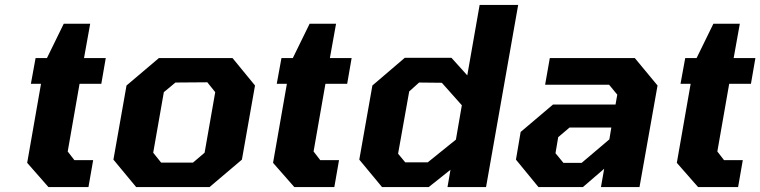

<svg xmlns="http://www.w3.org/2000/svg" viewBox="-20 -757 3077 777"><path d="M176 0 90 -98 146 -418H105L124 -522H170L238 -661H345L320 -522H408L390 -418H302L254 -144L281 -109H357L338 0Z M531 0 439 -111 492 -411 623 -522H921L1012 -411L959 -111L828 0ZM632 -99H761L808 -139L851 -384L819 -424L690 -423L643 -384L600 -139Z M1171 0 1085 -98 1141 -418H1100L1119 -522H1165L1233 -661H1340L1315 -522H1403L1385 -418H1297L1249 -144L1276 -109H1352L1333 0Z M1526 0 1434 -111 1487 -411 1618 -523H1807L1871 -452L1921 -737H2077L1947 0H1791L1803 -70L1715 0ZM1620 -100H1711L1825 -192L1849 -331L1768 -422L1676 -423L1636 -387L1591 -135Z M2159 0 2068 -111 2087 -223 2218 -334H2471L2478 -374L2445 -414H2186L2205 -522H2549L2641 -411L2568 0H2412L2425 -74L2339 0ZM2260 -98H2334L2446 -193L2454 -241H2285L2239 -202L2228 -137Z M2805 0 2719 -98 2775 -418H2734L2753 -522H2799L2867 -661H2974L2949 -522H3037L3019 -418H2931L2883 -144L2910 -109H2986L2967 0Z"/></svg>

Font: Tomorrow SemiBold
Style: Italic
Weight: 600
Italic angle: -10°
Designer: Tony de Marco, Monica Rizzolli
Foundry: Just in Type
Version: Version 2.002